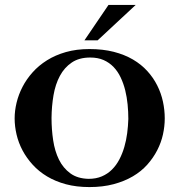

<svg xmlns="http://www.w3.org/2000/svg" viewBox="-20 -740 725 775"><path d="M39.1 -262.2Q39.1 -293 46.9 -325.4Q54.7 -357.9 70.8 -389.2Q86.9 -420.4 111.6 -448Q136.2 -475.6 169.7 -496.6Q203.1 -517.6 245.8 -529.8Q288.6 -542 340.8 -542Q395.5 -542 439.2 -530.8Q482.9 -519.5 516.6 -499.8Q550.3 -480 574.7 -453.1Q599.1 -426.3 614.7 -395Q630.4 -363.8 637.7 -329.8Q645 -295.9 645 -262.2Q645 -230 637.7 -197Q630.4 -164.1 614.5 -133.3Q598.6 -102.5 574.5 -75.4Q550.3 -48.3 516.4 -28.3Q482.4 -8.3 438.7 3.4Q395 15.1 340.8 15.1Q288.6 15.1 246.1 3.7Q203.6 -7.8 170.2 -27.8Q136.7 -47.9 112.1 -75Q87.4 -102.1 71 -132.8Q54.7 -163.6 46.9 -196.8Q39.1 -230 39.1 -262.2ZM188 -264.2Q188 -217.8 194.6 -173.8Q201.2 -129.9 218 -95.7Q234.9 -61.5 263.9 -40.3Q293 -19 337.9 -18.1Q367.7 -18.1 391.1 -28.1Q414.6 -38.1 432.1 -55.7Q449.7 -73.2 461.9 -96.7Q474.1 -120.1 481.9 -147Q489.7 -173.8 493.4 -202.6Q497.1 -231.4 498 -259.8Q498 -288.6 495.1 -318.4Q492.2 -348.1 485.4 -375.7Q478.5 -403.3 467 -427.5Q455.6 -451.7 438.5 -469.5Q421.4 -487.3 398.2 -497.6Q375 -507.8 344.2 -507.8Q299.3 -507.8 269.5 -487.5Q239.7 -467.3 221.7 -433.6Q203.6 -399.9 196 -355.7Q188.5 -311.5 188 -264.2ZM527.8 -720.2 374 -577.1H320.8L418 -720.2Z"/></svg>

Font: Uncial Antiqua
Style: Regular
Weight: 400
Version: Version 1.000